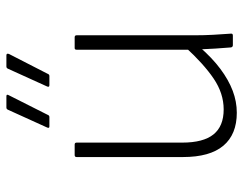

<svg xmlns="http://www.w3.org/2000/svg" viewBox="-98 -632 742 585"><g transform="rotate(-90 272.5 -339.0)"><path d="M222 12Q156 12 121.5 -29Q87 -70 87 -152V-476Q87 -482 93 -482H125Q131 -482 131 -476V-154Q131 -90 156 -59Q181 -28 232 -28Q281 -28 326 -58.5Q371 -89 423 -146L422 -101Q389 -63 355.5 -38Q322 -13 289 -0.5Q256 12 222 12ZM428 0Q422 0 421 -6Q419 -30 417.5 -53.5Q416 -77 415 -102L414 -124V-476Q414 -482 419 -482H452Q458 -482 458 -476V-115Q458 -87 459.5 -60Q461 -33 463 -6Q464 0 457 0ZM180 -559Q174 -559 177 -566L231 -685Q233 -690 238 -690H272Q280 -690 275 -682L216 -565Q214 -559 209 -559ZM306 -559Q299 -559 302 -566L356 -685Q358 -690 363 -690H397Q404 -690 401 -682L341 -565Q339 -559 334 -559Z"/></g></svg>

Font: Sofia Sans ExtraLight
Style: Regular
Weight: 250
Version: Version 4.100-B